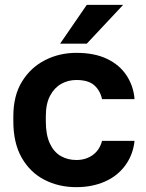

<svg xmlns="http://www.w3.org/2000/svg" viewBox="-20 -760 604 792"><path d="M295 12Q222 12 163 -18.5Q104 -49 69.5 -109.5Q35 -170 35 -260V-280Q35 -366 71 -424Q107 -482 166 -512Q225 -542 295 -542Q370 -542 422 -517Q474 -492 502.5 -448Q531 -404 535 -351H401Q393 -387 368.5 -408.5Q344 -430 295 -430Q261 -430 232.5 -414Q204 -398 186.5 -365Q169 -332 169 -280V-260Q169 -204 185.5 -168.5Q202 -133 230.5 -116.5Q259 -100 295 -100Q334 -100 362.5 -120.5Q391 -141 401 -179H535Q529 -122 497 -78Q465 -34 412.5 -11Q360 12 295 12ZM228 -580 338 -740H488L338 -580Z"/></svg>

Font: Golos Text SemiBold
Style: Regular
Weight: 600
Designer: A.Korolkova, Vitaly Kuzmin
Foundry: ParaType Ltd
Version: Version 2.004